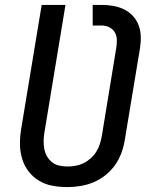

<svg xmlns="http://www.w3.org/2000/svg" viewBox="-20 -755 640 783"><path d="M255 8Q224 8 194 2.5Q164 -3 139 -18Q114 -33 96.5 -56Q79 -79 70.5 -107Q62 -135 61.5 -165.5Q61 -196 66 -227L150 -735H247L161 -214Q158 -196 158 -179Q158 -162 161 -146Q164 -130 172.5 -116Q181 -102 193.5 -92.5Q206 -83 222.5 -79.5Q239 -76 256 -76Q272 -76 288.5 -79Q305 -82 320.5 -89.5Q336 -97 349.5 -109Q363 -121 372.5 -136Q382 -151 387 -167Q392 -183 395 -199L454 -559Q457 -576 456.5 -593Q456 -610 448 -623.5Q440 -637 425.5 -644Q411 -651 394 -651H358V-735H394Q418 -735 441.5 -731Q465 -727 485.5 -717Q506 -707 521.5 -690.5Q537 -674 545 -653Q553 -632 554 -608Q555 -584 551 -559L489 -185Q485 -159 475.5 -132.5Q466 -106 450 -83Q434 -60 411 -41.5Q388 -23 362 -12Q336 -1 308.5 3.5Q281 8 255 8Z"/></svg>

Font: Iosevka Custom Medium Oblique
Style: Regular
Weight: 500
Italic angle: -9°
Designer: Belleve Invis
Foundry: Belleve Invis
Version: Version 27.0.1